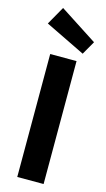

<svg xmlns="http://www.w3.org/2000/svg" viewBox="-144 -1009 583 1056"><g transform="rotate(15 147.5 -481.5)"><path d="M17 -859 76 -963 289 -825 245 -748ZM73 -700H223V0H73Z"/></g></svg>

Font: Post Grotesk Bold
Style: Bold
Weight: 700
Version: Version 1.0